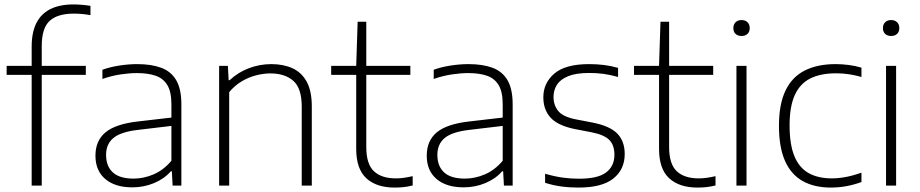

<svg xmlns="http://www.w3.org/2000/svg" viewBox="-20 -838 4156 867"><path d="M123 0V-627Q123 -691.5 144.2 -733.8Q165.5 -776 207.5 -797Q249.5 -818 312.5 -818Q331 -818 350.8 -816.2Q370.5 -814.5 388.5 -811.5V-769.5Q370 -773 350.8 -774.8Q331.5 -776.5 313 -776.5Q240 -776.5 204.2 -743.8Q168.5 -711 168.5 -630V0ZM10 -500V-540.5H367.5V-500Z M577.5 8Q499.5 8 455.2 -29.8Q411 -67.5 411 -135Q411 -202.5 456.2 -240.2Q501.5 -278 602.5 -289.5L775 -309.5L776 -272L603 -251.5Q525.5 -242.5 492.2 -215Q459 -187.5 459 -138.5Q459 -87.5 489.5 -59.5Q520 -31.5 583 -31.5Q629.5 -31.5 674 -50.8Q718.5 -70 754 -112V-367Q754 -423 735.8 -453.5Q717.5 -484 682.8 -496Q648 -508 598 -508Q565 -508 524.5 -502Q484 -496 442.5 -481.5V-523Q476.5 -535.5 518.8 -542Q561 -548.5 600 -548.5Q663.5 -548.5 708 -532Q752.5 -515.5 775.8 -475.8Q799 -436 799 -366.5V0H759.5L756 -64.5H751.5Q722.5 -31 676.2 -11.5Q630 8 577.5 8Z M969.5 0V-540.5H1009L1012.5 -476H1017Q1055 -511.5 1103.8 -530Q1152.5 -548.5 1205.5 -548.5Q1259.5 -548.5 1300.8 -529.8Q1342 -511 1365 -469Q1388 -427 1388 -357V0H1342.5V-356.5Q1342.5 -439.5 1304.5 -473Q1266.5 -506.5 1200.5 -506.5Q1171 -506.5 1137.8 -498.2Q1104.5 -490 1072.8 -471.5Q1041 -453 1015 -422V0Z M1762 9Q1680 9 1634.2 -33Q1588.5 -75 1588.5 -166V-540.5L1595 -740H1634V-174Q1634 -97 1668.5 -64.8Q1703 -32.5 1767.5 -32.5Q1785.5 -32.5 1803.2 -35Q1821 -37.5 1843.5 -42.5V-0.5Q1821 5 1802 7Q1783 9 1762 9ZM1475.5 -500V-540.5H1833V-500Z M2073.5 8Q1995.5 8 1951.2 -29.8Q1907 -67.5 1907 -135Q1907 -202.5 1952.2 -240.2Q1997.5 -278 2098.5 -289.5L2271 -309.5L2272 -272L2099 -251.5Q2021.5 -242.5 1988.2 -215Q1955 -187.5 1955 -138.5Q1955 -87.5 1985.5 -59.5Q2016 -31.5 2079 -31.5Q2125.5 -31.5 2170 -50.8Q2214.5 -70 2250 -112V-367Q2250 -423 2231.8 -453.5Q2213.5 -484 2178.8 -496Q2144 -508 2094 -508Q2061 -508 2020.5 -502Q1980 -496 1938.5 -481.5V-523Q1972.5 -535.5 2014.8 -542Q2057 -548.5 2096 -548.5Q2159.5 -548.5 2204 -532Q2248.5 -515.5 2271.8 -475.8Q2295 -436 2295 -366.5V0H2255.5L2252 -64.5H2247.5Q2218.5 -31 2172.2 -11.5Q2126 8 2073.5 8Z M2593 9Q2551.5 9 2514.5 4Q2477.5 -1 2441.5 -12.5V-53.5Q2484.5 -41 2520.8 -36Q2557 -31 2594.5 -31Q2680 -31 2717.2 -59.5Q2754.5 -88 2754.5 -139Q2754.5 -182.5 2731.5 -206Q2708.5 -229.5 2650 -241L2574 -255.5Q2498 -271.5 2465.8 -307.2Q2433.5 -343 2433.5 -399Q2433.5 -463 2483.2 -505.8Q2533 -548.5 2640.5 -548.5Q2675.5 -548.5 2707.5 -544.5Q2739.5 -540.5 2771 -531.5V-490.5Q2735 -500.5 2704.8 -504.5Q2674.5 -508.5 2641 -508.5Q2581.5 -508.5 2546.2 -494.2Q2511 -480 2495.2 -455.8Q2479.5 -431.5 2479.5 -400.5Q2479.5 -363 2500.8 -336.8Q2522 -310.5 2580.5 -299L2656 -284.5Q2734.5 -269 2767.8 -234.5Q2801 -200 2801 -142.5Q2801 -73 2749.8 -32Q2698.5 9 2593 9Z M3129.5 9Q3047.5 9 3001.8 -33Q2956 -75 2956 -166V-540.5L2962.5 -740H3001.5V-174Q3001.5 -97 3036 -64.8Q3070.5 -32.5 3135 -32.5Q3153 -32.5 3170.8 -35Q3188.5 -37.5 3211 -42.5V-0.5Q3188.5 5 3169.5 7Q3150.5 9 3129.5 9ZM2843 -500V-540.5H3200.5V-500Z M3305.5 0V-540.5H3351V0ZM3328.5 -675.5Q3311.5 -675.5 3301.5 -685Q3291.5 -694.5 3291.5 -711Q3291.5 -727.5 3301.5 -737.5Q3311.5 -747.5 3328.5 -747.5Q3345.5 -747.5 3355.5 -737.5Q3365.5 -727.5 3365.5 -711Q3365.5 -694.5 3355.5 -685Q3345.5 -675.5 3328.5 -675.5Z M3732 9Q3657.5 9 3605 -20.2Q3552.5 -49.5 3525 -111Q3497.5 -172.5 3497.5 -270Q3497.5 -367.5 3527 -429Q3556.5 -490.5 3613.8 -519.5Q3671 -548.5 3753.5 -548.5Q3783 -548.5 3813.2 -544.5Q3843.5 -540.5 3870 -532.5V-490.5Q3841.5 -498.5 3813.2 -502.8Q3785 -507 3755.5 -507Q3686 -507 3639.2 -483.8Q3592.5 -460.5 3569 -408.8Q3545.5 -357 3545.5 -272Q3545.5 -185.5 3567.2 -132.8Q3589 -80 3631.8 -56.2Q3674.5 -32.5 3736.5 -32.5Q3765.5 -32.5 3798 -38.5Q3830.5 -44.5 3870 -58V-16Q3836 -3.5 3801.2 2.8Q3766.5 9 3732 9Z M3981 0V-540.5H4026.5V0ZM4004 -675.5Q3987 -675.5 3977 -685Q3967 -694.5 3967 -711Q3967 -727.5 3977 -737.5Q3987 -747.5 4004 -747.5Q4021 -747.5 4031 -737.5Q4041 -727.5 4041 -711Q4041 -694.5 4031 -685Q4021 -675.5 4004 -675.5Z"/></svg>

Font: Encode Sans SemiExpanded ExtraLight
Style: Regular
Weight: 250
Width: 6
Designer: Multiple Designers
Foundry: Impallari Type
Version: Version 3.002